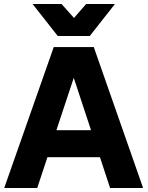

<svg xmlns="http://www.w3.org/2000/svg" viewBox="-20 -934 733 954"><path d="M1 0 247 -700H446L691 0H527L336 -579H357L165 0ZM116 -153 167 -287H528L580 -153ZM267 -755 142 -914H286L391 -796H305L408 -914H551L426 -755Z"/></svg>

Font: SUSE ExtraBold
Style: Regular
Weight: 800
Designer: Rene Bieder
Foundry: SUSE
Version: Version 1.000